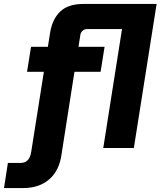

<svg xmlns="http://www.w3.org/2000/svg" viewBox="-117 -750 813 973"><path d="M-96.7 203 -77 75.7H-14.3Q3.3 75.7 14.7 68.7Q26 61.7 32.5 48.8Q39 36 41.3 18.7L105.3 -386H20L40.3 -512.7H125.7L137 -584.7Q148 -652.7 188 -691.3Q228 -730 306 -730H676.7L561.3 0H406.3L501.3 -602.7H324Q312 -602.7 302.2 -594.5Q292.3 -586.3 290.3 -573.7L280.7 -512.7H413L392.7 -386H260.3L194 37.7Q182 116.3 131.5 159.7Q81 203 0.3 203Z"/></svg>

Font: MuseoModerno Thin
Style: Italic
Weight: 100
Italic angle: -9°
Designer: Pablo Cosgaya, Héctor Gatti, Marcela Romero, and the Authors of The MuseoModerno Project.
Foundry: Omnibus-Type Team
Version: Version 1.003